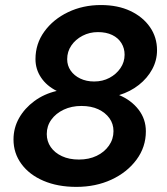

<svg xmlns="http://www.w3.org/2000/svg" viewBox="-20 -731 661 762"><path d="M282.9 10.7Q209 10.7 152.7 -13.4Q96.4 -37.4 65 -80.3Q33.6 -123.1 33.6 -177.4Q33.6 -223.2 55.6 -262.3Q77.7 -301.4 116.4 -329.9Q155.1 -358.4 205.2 -370.1Q165.1 -390.1 143 -423.2Q120.8 -456.2 120.8 -496.3Q120.8 -557.5 156.1 -606Q191.3 -654.5 250.3 -682.8Q309.3 -711 380.3 -711Q447.6 -711 497.3 -687.5Q547 -664 575.1 -623.6Q603.2 -583.1 603.2 -531.7Q603.2 -491.3 584 -456Q564.9 -420.7 531.1 -394Q497.3 -367.3 452.8 -353.6Q500.6 -333.7 529.8 -296.1Q558.9 -258.4 558.9 -209.9Q558.9 -147.3 521.7 -97.2Q484.6 -47 422.3 -18.1Q360 10.7 282.9 10.7ZM353.8 -407.6Q387.3 -407.6 414.4 -422Q441.5 -436.4 458 -460.5Q474.5 -484.6 474.5 -513.8Q474.5 -539.4 461.9 -559.9Q449.2 -580.5 425.4 -592.1Q401.6 -603.6 368.6 -603.6Q335.6 -603.6 307.8 -589.2Q279.9 -574.8 263.3 -550.6Q246.6 -526.4 246.6 -496Q246.6 -470.8 260.4 -450.9Q274.2 -430.9 298.4 -419.3Q322.6 -407.6 353.8 -407.6ZM293.2 -97.8Q332.8 -97.8 363.5 -112.5Q394.2 -127.2 412.3 -153Q430.4 -178.7 430.4 -210.6Q430.4 -239.6 414.3 -261.9Q398.2 -284.2 370 -297.4Q341.7 -310.5 303 -310.5Q264 -310.5 232.9 -295.8Q201.7 -281.1 183.7 -256Q165.6 -231 165.6 -199Q165.6 -170.2 181.4 -147.3Q197.2 -124.5 225.8 -111.2Q254.5 -97.8 293.2 -97.8Z"/></svg>

Font: Red Hat Display
Style: Italic
Weight: 300
Italic angle: -12°
Designer: Pentagram, MCKL
Foundry: Pentagram, MCKL
Version: Version 1.023